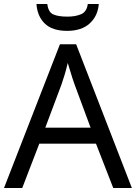

<svg xmlns="http://www.w3.org/2000/svg" viewBox="-20 -938 679 958"><path d="M545 0 459 -221H176L91 0H0L279 -717H360L638 0ZM352 -517Q349 -525 342 -546Q335 -567 328.5 -589.5Q322 -612 318 -624Q311 -593 302 -563.5Q293 -534 287 -517L206 -301H432ZM473 -918Q468 -858 427.5 -821Q387 -784 315 -784Q241 -784 203.5 -820.5Q166 -857 162 -918H216Q221 -877 246 -866Q271 -855 317 -855Q356 -855 384.5 -867Q413 -879 418 -918Z"/></svg>

Font: Noto Sans Khudawadi
Style: Regular
Weight: 400
Designer: Monotype Design Team
Foundry: Monotype Imaging Inc.
Version: Version 2.003; ttfautohint (v1.8.4.7-5d5b)